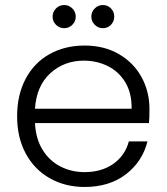

<svg xmlns="http://www.w3.org/2000/svg" viewBox="-20 -735 662 763"><path d="M572 -246H119Q122 -184 149 -140Q176 -96 220 -73.5Q264 -51 316 -51Q384 -51 430.5 -84Q477 -117 492 -173H566Q546 -93 480.5 -42.5Q415 8 316 8Q239 8 178 -26.5Q117 -61 82.5 -124.5Q48 -188 48 -273Q48 -358 82 -422Q116 -486 177 -520Q238 -554 316 -554Q394 -554 452.5 -520Q511 -486 542.5 -428.5Q574 -371 574 -301Q574 -265 572 -246ZM503 -303Q504 -364 478.5 -407Q453 -450 409 -472Q365 -494 313 -494Q235 -494 180 -444Q125 -394 119 -303ZM189 -669Q189 -688 202.5 -701.5Q216 -715 235 -715Q254 -715 267.5 -701.5Q281 -688 281 -669Q281 -650 267.5 -636.5Q254 -623 235 -623Q216 -623 202.5 -636.5Q189 -650 189 -669ZM343 -669Q343 -688 356.5 -701.5Q370 -715 389 -715Q408 -715 421 -701.5Q434 -688 434 -669Q434 -650 421 -636.5Q408 -623 389 -623Q370 -623 356.5 -636.5Q343 -650 343 -669Z"/></svg>

Font: Poppins-Tabular Light
Style: Regular
Weight: 300
Designer: Ninad Kale (Devanagari), Jonny Pinhorn (Latin)
Foundry: Indian Type Foundry
Version: Version 4.004